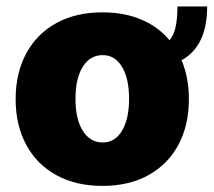

<svg xmlns="http://www.w3.org/2000/svg" viewBox="-20 -576 673 605"><path d="M552.2 -386.2Q575.2 -331.5 575.2 -263.7Q575.2 -182.1 542.5 -120.4Q509.8 -58.6 448.2 -24.4Q386.7 9.8 302.7 9.8Q218.8 9.8 157 -24.4Q95.2 -58.6 62.3 -120.4Q29.3 -182.1 29.3 -263.7Q29.3 -345.2 62.3 -407Q95.2 -468.8 157 -502.9Q218.8 -537.1 302.7 -537.1Q371.6 -537.1 425.3 -514.4Q479 -491.7 514.2 -449.2Q527.8 -465.3 533.4 -491.5Q539.1 -517.6 539.1 -555.7H632.8Q632.8 -430.7 552.2 -386.2ZM386.7 -264.6Q386.7 -328.6 364.5 -365.5Q342.3 -402.3 303.7 -402.3Q263.7 -402.3 240.7 -365.5Q217.8 -328.6 217.8 -264.6Q217.8 -201.2 240.7 -164.1Q263.7 -127 303.7 -127Q342.3 -127 364.5 -164.1Q386.7 -201.2 386.7 -264.6Z"/></svg>

Font: Pretendard GOV Black
Style: Regular
Weight: 900
Designer: Base glyphs from Inter by Rasmus Andersson; Hangeul glyphs from Noto Sans CJK(Source Han Sans) by Jang Soo-young and Kan
Foundry: Kil Hyung-jin
Version: Version 1.309